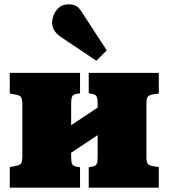

<svg xmlns="http://www.w3.org/2000/svg" viewBox="-20 -865 777 885"><path d="M25 0V-95L57 -101Q73 -104 78 -113.5Q83 -123 83 -149V-380Q83 -406 78 -415.5Q73 -425 57 -428L25 -434V-529H349V-435L332 -432Q316 -429 312 -419Q308 -409 308 -388V-288L430 -369V-390Q430 -411 425.5 -420Q421 -429 405 -432L389 -435V-529H712V-434L685 -430Q666 -427 660.5 -418Q655 -409 655 -389V-140Q655 -120 660.5 -111Q666 -102 685 -99L712 -95V0H389V-94L405 -97Q421 -100 425.5 -109Q430 -118 430 -139V-242L308 -161V-141Q308 -120 312 -110Q316 -100 332 -97L349 -94V0ZM424 -585 260 -695Q238 -710 229 -727.5Q220 -745 220 -761Q220 -775 227 -794.5Q234 -814 251 -829.5Q268 -845 296 -845Q314 -845 328 -839Q342 -833 356 -811L472 -633Z"/></svg>

Font: Literata Variable Black
Style: Regular
Weight: 900
Designer: Latin by Veronika Burian and Jose Scaglione. Greek by Irene Vlachou. Cyrillic by Vera Evstafieva.
Foundry: TypeTogether
Version: Version 3.021